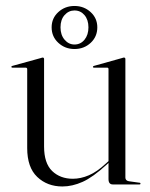

<svg xmlns="http://www.w3.org/2000/svg" viewBox="-20 -634 516 660"><path d="M353 -18.5V-75.5V-77.5V-396.5Q353 -398.5 352 -400Q351 -401.5 348 -401.5H302.5Q301 -401.5 300.2 -402.2Q299.5 -403 299.5 -404Q299.5 -405.5 300.5 -406.2Q301.5 -407 303 -407.5L399.5 -434.5Q403 -436 404.2 -436Q405.5 -436 407 -436Q409 -436 410 -434.5Q411 -433 411 -431V-23.5Q411 -18.5 414 -15.2Q417 -12 423 -11L458.5 -6Q461.5 -6 462.2 -5Q463 -4 463 -2.5Q463 -1.5 462.2 -0.8Q461.5 0 459.5 0H367.5Q360.5 0 356.8 -4.5Q353 -9 353 -18.5ZM73.5 -125V-396.5Q73.5 -398.5 72.2 -400Q71 -401.5 67.5 -401.5H22Q21 -401.5 20 -402.2Q19 -403 19 -404Q19 -405.5 20 -406.2Q21 -407 22.5 -407.5L120.5 -434.5Q123.5 -436 125 -436Q126.5 -436 127.5 -436Q129.5 -436 130.5 -434.5Q131.5 -433 131.5 -431V-130.5Q131.5 -73 159.2 -46.2Q187 -19.5 230.5 -19.5Q257.5 -19.5 285.5 -31.5Q313.5 -43.5 343.5 -71.5L359.5 -86L363 -83L346.5 -68Q299 -24.5 263.8 -8.8Q228.5 7 194.5 7Q142.5 7 108 -25.8Q73.5 -58.5 73.5 -125ZM236 -465.5Q203.5 -465.5 180.5 -486.8Q157.5 -508 157.5 -540Q157.5 -571.5 180.5 -592.5Q203.5 -613.5 236 -613.5Q268.5 -613.5 291.5 -592.5Q314.5 -571.5 314.5 -540Q314.5 -508 291.8 -486.8Q269 -465.5 236 -465.5ZM236 -598Q216 -598 202 -582.2Q188 -566.5 188 -540Q188 -514 202 -497.5Q216 -481 236 -481Q257 -481 270.5 -497.5Q284 -514 284 -540Q284 -566 270.5 -582Q257 -598 236 -598Z"/></svg>

Font: Fraunces 120pt Light
Style: Regular
Weight: 300
Version: Version 1.000;[b76b70a41]